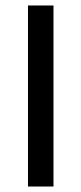

<svg xmlns="http://www.w3.org/2000/svg" viewBox="-20 -680 297 700"><path d="M82 0V-660H175V0Z"/></svg>

Font: Bricolage Grotesque 24pt
Style: Regular
Weight: 400
Designer: Mathieu Triay
Foundry: Atelier Triay
Version: Version 1.001;gftools[0.9.33.dev8+g029e19f]